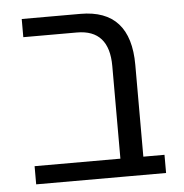

<svg xmlns="http://www.w3.org/2000/svg" viewBox="-45 -599 616 642"><g transform="rotate(-5 263.0 -277.5)"><path d="M416 -61H487V0H339H51V-61H339V-372Q339 -494 231 -494H51V-555H248Q416 -555 416 -369Z"/></g></svg>

Font: Assistant
Style: Regular
Weight: 400
Designer: Hebrew By Ben Nathan, Latin by Paul Hunt
Version: Version 2.001;PS 002.001;hotconv 1.0.88;makeotf.lib2.5.64775